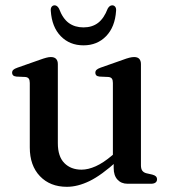

<svg xmlns="http://www.w3.org/2000/svg" viewBox="-20 -691 649 722"><path d="M407.5 -59V-91L404.5 -93.5V-379Q404.5 -390 400.8 -395.2Q397 -400.5 388 -401.5L354.5 -403Q345.5 -404 342 -407.8Q338.5 -411.5 338.5 -417Q338.5 -424 342.8 -428.2Q347 -432.5 358 -436.5L440.5 -465.5Q456.5 -471.5 466.5 -474Q476.5 -476.5 484.5 -476.5Q497.5 -476.5 503.8 -469.5Q510 -462.5 510 -450V-69.5Q510 -56 515.2 -49Q520.5 -42 530.5 -39.5L552.5 -34.5Q562 -32 566.2 -27.8Q570.5 -23.5 570.5 -16.5Q570.5 -9 564.8 -4.5Q559 0 547.5 0H460Q436 0 421.8 -15.5Q407.5 -31 407.5 -59ZM92 -136.5V-379Q92 -390 88.2 -395.2Q84.5 -400.5 75.5 -401.5L41.5 -403Q33 -404 29.2 -407.8Q25.5 -411.5 25.5 -417Q25.5 -424 29.8 -428.2Q34 -432.5 45.5 -436.5L128 -465.5Q144.5 -471.5 154.2 -474Q164 -476.5 171 -476.5Q184.5 -476.5 191 -469.5Q197.5 -462.5 197.5 -450V-152.5Q197.5 -102.5 222 -77.8Q246.5 -53 286.5 -53Q311.5 -53 340 -65.8Q368.5 -78.5 401.5 -106.5L423 -125L443 -105L421 -86Q361.5 -32 316.8 -10.2Q272 11.5 231.5 11.5Q168.5 11.5 130.2 -28.5Q92 -68.5 92 -136.5ZM294 -588Q326.5 -588 348.8 -605Q371 -622 385 -658.5Q392 -671 402 -671Q409 -671 413.2 -665.5Q417.5 -660 416.5 -650Q412.5 -589.5 379 -555Q345.5 -520.5 294 -520.5Q242 -520.5 208.5 -555Q175 -589.5 171 -650Q170 -660 174.2 -665.5Q178.5 -671 185.5 -671Q195 -671 202 -658.5Q216 -621 238.8 -604.5Q261.5 -588 294 -588Z"/></svg>

Font: Fraunces 10pt
Style: Regular
Weight: 400
Version: Version 1.000;[b76b70a41]